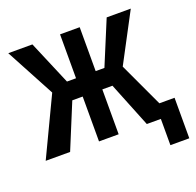

<svg xmlns="http://www.w3.org/2000/svg" viewBox="-149 -868 1220 1198"><g transform="rotate(-20 461.0 -268.5)"><path d="M249 -297.9 27.8 -710.9H188L311.5 -419.4H422.9L403.8 -297.9ZM311 -318.4 179.7 0H17.6L209.5 -403.3ZM502 -710.9V0H371.6V-710.9ZM841.3 -710.9 622.6 -297.9H470.2L450.7 -419.4H560.1L681.2 -710.9ZM689 0 561 -318.4 663.1 -403.3 851.1 0ZM907.7 -94.7V174.3H782.2V-94.7Z"/></g></svg>

Font: Roboto Condensed SemiBold
Style: Regular
Weight: 600
Designer: Christian Robertson
Foundry: Google
Version: Version 3.008; 2023